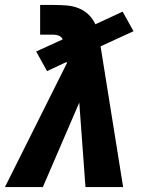

<svg xmlns="http://www.w3.org/2000/svg" viewBox="-24 -755 644 775"><path d="M-4 0 246 -500 245 -505 166 -468 122 -547 229 -596Q225 -606 214.5 -610.5Q204 -615 193 -615H138V-735H193Q219 -735 244.5 -733Q270 -731 293 -722Q316 -713 333.5 -696Q351 -679 361 -657L471 -708L515 -629L382 -568L473 0H321L296 -341L149 0Z"/></svg>

Font: Iosevka SS04 Hv Ex Obl
Style: Regular
Weight: 900
Width: 7
Italic angle: -9°
Monospace: yes
Designer: Belleve Invis
Foundry: Belleve Invis
Version: Version 19.0.0; ttfautohint (v1.8.4)